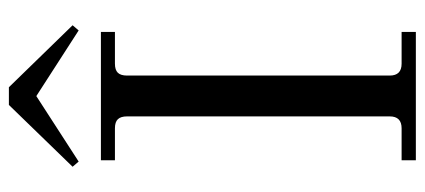

<svg xmlns="http://www.w3.org/2000/svg" viewBox="-283 -677 960 434"><g transform="rotate(-90 197.0 -460.0)"><path d="M51.8 0V-32.2H124Q150.9 -32.2 150.9 -59.1V-652.8Q150.9 -667 144.5 -673.6Q138.2 -680.2 124 -680.2H51.8V-711.9H341.8V-680.2H270Q255.9 -680.2 249.5 -673.6Q243.2 -667 243.2 -652.8V-59.1Q243.2 -32.2 270 -32.2H341.8V0ZM48.8 -762.2 37.1 -775.9 176.8 -919.9H216.8L356.9 -775.9L345.2 -762.2L196.8 -857.9Z"/></g></svg>

Font: Flanker Steampunk
Style: Regular
Weight: 400
Designer: Alexey Kryukov, Leonardo Di Lena
Foundry: Alexey Kryukov, Leonardo Di Lena
Version: 1.210